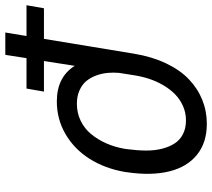

<svg xmlns="http://www.w3.org/2000/svg" viewBox="-167 -535 796 720"><g transform="rotate(90 231.0 -175.0)"><path d="M-7.1 203.1 6 123.6H-109.4L-98 58.2H16.7L72.4 -279.8Q83.5 -346.9 108.5 -399.5Q133.5 -452.1 168.3 -485.3Q203.1 -518.5 245.4 -535.5Q287.6 -552.6 335.2 -552.6Q405.9 -552.6 451.5 -515.6Q497.2 -478.7 513.7 -411.8Q530.2 -344.8 517 -254.3L515.6 -244.3Q502.8 -170.5 466.6 -113.1Q430.4 -55.8 374.3 -22.9Q318.2 9.9 251.4 9.9Q160.2 9.9 117.9 -57.2L99.8 58.2H214.5L203.1 123.6H89.1L76.7 203.1ZM144.2 -222.7Q142.4 -201 144.4 -180.2Q146.3 -159.4 153.9 -138.3Q161.6 -117.2 174.5 -101.2Q187.5 -85.2 209.5 -75.3Q231.5 -65.3 259.9 -65.3Q294.4 -65.3 323.9 -79.5Q353.3 -93.8 373.9 -118.8Q394.5 -143.8 408.6 -175.6Q422.6 -207.4 429 -244.3L430.4 -254.3Q435.4 -292.3 435.5 -325.3Q435.7 -358.3 428.4 -385.8Q421.2 -413.4 408 -433.1Q394.9 -452.8 373 -463.6Q351.2 -474.4 322.4 -474.4Q293.7 -474.4 268.3 -463.1Q242.9 -451.7 224.1 -433.1Q205.3 -414.4 190.5 -389.2Q175.8 -364 166.9 -337Q158 -310 153.4 -281.2Z"/></g></svg>

Font: Karasuma Gothic
Style: Italic
Weight: 400
Italic angle: -9.39999°
Designer: Rasmus Andersson / Ryoko Nishizuka
Foundry: Genbu
Version: Version 1.00